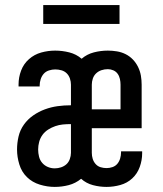

<svg xmlns="http://www.w3.org/2000/svg" viewBox="-20 -727 640 755"><path d="M195 8Q166 8 136.5 -1Q107 -10 86 -30.5Q65 -51 56 -80.5Q47 -110 47 -139Q47 -165 53 -190.5Q59 -216 74 -237Q89 -258 110.5 -273Q132 -288 156.5 -297Q181 -306 206.5 -309.5Q232 -313 258 -313H259V-394Q259 -406 255 -418Q251 -430 242.5 -438.5Q234 -447 222 -450.5Q210 -454 197 -454Q185 -454 172.5 -450Q160 -446 152 -437Q144 -428 140 -415.5Q136 -403 136 -391Q136 -390 136 -389Q136 -388 136 -387H53Q53 -389 53 -391Q53 -393 53 -395Q53 -423 63 -449.5Q73 -476 94 -494.5Q115 -513 142 -520.5Q169 -528 197 -528Q225 -528 252.5 -521Q280 -514 301 -496Q322 -514 349 -521Q376 -528 404 -528Q422 -528 440 -525Q458 -522 474 -514Q490 -506 502.5 -493Q515 -480 523 -463.5Q531 -447 534 -429.5Q537 -412 537 -394V-223H341V-126Q341 -114 344.5 -102.5Q348 -91 356 -82Q364 -73 375.5 -69.5Q387 -66 399 -66Q411 -66 422.5 -70Q434 -74 441.5 -83Q449 -92 452.5 -104Q456 -116 456 -128Q456 -129 456 -130Q456 -131 456 -132H539Q539 -130 539 -128Q539 -126 539 -124Q539 -97 529.5 -70.5Q520 -44 500 -25.5Q480 -7 453 0.5Q426 8 399 8Q372 8 345.5 1Q319 -6 299 -24Q277 -6 250 1Q223 8 195 8ZM341 -297H454V-394Q454 -405 451.5 -416.5Q449 -428 442.5 -437Q436 -446 425.5 -450.5Q415 -455 404 -455Q391 -455 379 -451Q367 -447 358 -438.5Q349 -430 345 -418Q341 -406 341 -394ZM195 -65Q208 -65 220 -69Q232 -73 241 -81Q250 -89 254.5 -101.5Q259 -114 259 -126V-239H258Q242 -239 227 -237.5Q212 -236 197.5 -231Q183 -226 169.5 -217.5Q156 -209 147 -196.5Q138 -184 134 -169Q130 -154 130 -139Q130 -125 133.5 -111Q137 -97 146 -86.5Q155 -76 168 -70.5Q181 -65 195 -65ZM150 -633V-707H450V-633Z"/></svg>

Font: Iosevka Meiseki Sans
Style: Regular
Weight: 400
Monospace: yes
Designer: Belleve Invis
Foundry: Belleve Invis
Version: Version 11.2.6; ttfautohint (v1.8.4)